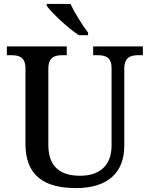

<svg xmlns="http://www.w3.org/2000/svg" viewBox="-20 -951 765 981"><path d="M383 -771H430V-784C401 -822 361 -886 340 -931H219V-921C244 -886 327 -807 383 -771ZM369 10C532 10 615 -71 615 -205V-599C615 -660 648 -669 689 -669H710V-714H456V-669H477C517 -669 550 -660 550 -603V-207C550 -113 497 -53 389 -53C293 -53 227 -95 227 -210V-599C227 -660 260 -669 300 -669H321V-714H15V-669H37C76 -669 110 -660 110 -603V-217C110 -53 206 10 369 10Z"/></svg>

Font: Noto Serif Medium
Style: Regular
Weight: 500
Designer: Monotype Design Team
Foundry: Monotype Imaging Inc.
Version: Version 2.013